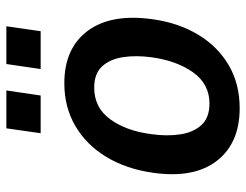

<svg xmlns="http://www.w3.org/2000/svg" viewBox="-103 -641 754 588"><g transform="rotate(-90 274.0 -347.0)"><path d="M236.5 10Q129.5 10 75.2 -60.2Q21 -130.5 39 -256Q50.5 -337 87.2 -398Q124 -459 181.8 -493Q239.5 -527 313 -527Q420.5 -527 473.8 -455Q527 -383 509 -256Q498 -177.5 462 -117.5Q426 -57.5 368.8 -23.8Q311.5 10 236.5 10ZM251 -82.5Q310.5 -82.5 346.2 -132.5Q382 -182.5 392.5 -259.5Q399 -307 393 -347Q387 -387 364.8 -411.2Q342.5 -435.5 299.5 -435.5Q238.5 -435.5 202.8 -386.5Q167 -337.5 157 -259.5Q150.5 -212.5 156.5 -172.2Q162.5 -132 185 -107.2Q207.5 -82.5 251 -82.5ZM356.5 -599.5 372 -704.5H487.5L472.5 -599.5ZM160 -599.5 175 -704.5H291L275.5 -599.5Z"/></g></svg>

Font: Public Sans SemiBold
Style: Italic
Weight: 600
Italic angle: -8°
Designer: The Public Sans project authors (U.S. Web Design System). Libre Franklin designed by Pablo Impallari and Rodrigo Fuenzal
Version: Version 1.007; ttfautohint (v1.8.1) -l 8 -r 50 -G 200 -x 14 